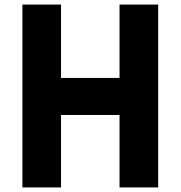

<svg xmlns="http://www.w3.org/2000/svg" viewBox="-20 -820 790 840"><path d="M78 0V-800H247V-479H503V-800H672V0H503V-317H247V0Z"/></svg>

Font: Martian Mono SemiExpanded
Style: Bold
Weight: 700
Width: 6
Designer: Roman Shamin
Foundry: Evil Martians
Version: Version 1.000